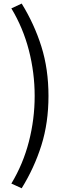

<svg xmlns="http://www.w3.org/2000/svg" viewBox="-20 -838 378 1055"><path d="M99.1 196.5 42.4 170.6Q106.8 63.9 138.7 -59.6Q170.5 -183 170.5 -310.7Q170.5 -438 138.7 -561.6Q106.8 -685.2 42.4 -792L99.1 -818.4Q168.6 -705.9 207.5 -582Q246.4 -458 246.4 -310.7Q246.4 -163.3 207.5 -39.7Q168.6 84 99.1 196.5Z"/></svg>

Font: Noto Sans KR Thin
Style: Regular
Weight: 100
Designer: Ryoko NISHIZUKA 西塚涼子 (kana, bopomofo & ideographs); Paul D. Hunt (Latin, Greek & Cyrillic); Sandoll Communications 산돌커뮤니
Foundry: Adobe
Version: Version 2.004-H2;hotconv 1.0.118;makeotfexe 2.5.65603